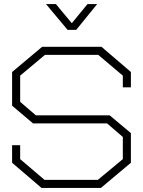

<svg xmlns="http://www.w3.org/2000/svg" viewBox="-20 -932 709 952"><path d="M480 0H186L40 -125V-212H80V-143L201 -40H465L589 -143V-253L511 -320H144L40 -408V-575L189 -700H483L629 -575V-499H589V-557L467 -660H203L80 -557V-427L158 -360H524L629 -272V-125ZM257 -912 336 -817 414 -912H462L358 -784H315L208 -912Z"/></svg>

Font: Turret Road Light
Style: Regular
Weight: 300
Designer: Noponies
Foundry: Noponies
Version: Version 1.001; ttfautohint (v1.8)